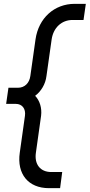

<svg xmlns="http://www.w3.org/2000/svg" viewBox="-20 -800 467 1000"><path d="M235 180H293L304 96H247C190 96 158 56 167 -5L194 -197C199 -238 187 -276 163 -301C194 -324 217 -362 222 -404L249 -595C258 -656 301 -696 358 -696H415L427 -780H369C263 -780 181 -706 165 -595L138 -404C133 -367 108 -343 74 -343H24L12 -259H62C96 -259 115 -233 110 -197L83 -5C67 106 127 180 235 180Z"/></svg>

Font: Mohave
Style: Italic
Weight: 400
Italic angle: -8°
Designer: Gumpita Rahayu
Foundry: Tokotype
Version: Version 2.002;PS 002.002;hotconv 1.0.88;makeotf.lib2.5.64775